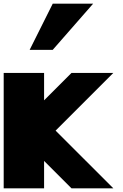

<svg xmlns="http://www.w3.org/2000/svg" viewBox="-20 -1020 665 1040"><path d="M218.8 -625V-476.6L367.2 -625H593.8L281.2 -312.5L593.8 0H367.2L218.8 -148.4V0H0V-625ZM265.6 -750H140.6L265.6 -1000H484.4Z"/></svg>

Font: CraftyPE
Style: Regular
Weight: 400
Designer: Erek Butcher
Foundry: Haunted Coop
Version: Version 0.018;April 4, 2024;FontCreator 15.0.0.2962 64-bit